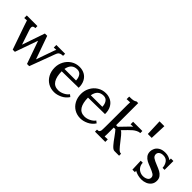

<svg xmlns="http://www.w3.org/2000/svg" viewBox="135 -1671 2642 2642"><g transform="rotate(45 1455.5 -350.5)"><path d="M745 -421H744Q713 -420 695.5 -412.5Q678 -405 669 -391.5Q660 -378 651 -353L516 9H473L355 -325L237 9H195L72 -344Q53 -401 49 -414L-1 -411V-461H206V-421H205Q180 -421 168.5 -412Q157 -403 157 -385Q157 -367 170 -331L237 -130Q314 -350 351 -461H396L516 -123L600 -361Q610 -393 621 -413L574 -411V-461H745Z M1008 21Q943 21 890.5 -9.5Q838 -40 807.5 -96.5Q777 -153 777 -226Q777 -291 807.5 -348.5Q838 -406 892.5 -440.5Q947 -475 1015 -475Q1070 -475 1114 -451Q1158 -427 1183.5 -379Q1209 -331 1208 -262H1207L881 -257H882Q883 -152 919 -95Q955 -38 1030 -38Q1074 -38 1118.5 -60Q1163 -82 1185 -114H1187L1217 -90Q1181 -35 1122 -7Q1063 21 1008 21ZM886 -307H1111Q1110 -358 1086.5 -393Q1063 -428 1016 -428Q963 -428 930.5 -399Q898 -370 886 -307Z M1520 21Q1455 21 1402.5 -9.5Q1350 -40 1319.5 -96.5Q1289 -153 1289 -226Q1289 -291 1319.5 -348.5Q1350 -406 1404.5 -440.5Q1459 -475 1527 -475Q1582 -475 1626 -451Q1670 -427 1695.5 -379Q1721 -331 1720 -262H1719L1393 -257H1394Q1395 -152 1431 -95Q1467 -38 1542 -38Q1586 -38 1630.5 -60Q1675 -82 1697 -114H1699L1729 -90Q1693 -35 1634 -7Q1575 21 1520 21ZM1398 -307H1623Q1622 -358 1598.5 -393Q1575 -428 1528 -428Q1475 -428 1442.5 -399Q1410 -370 1398 -307Z M2262 6H2173Q2156 6 2139.5 -6Q2123 -18 2105 -39Q2087 -60 2070 -82L2036 -129Q1986 -198 1967 -217L1936 -215V-96Q1936 -59 1934 -41L1993 -43V6H1793V-33H1794Q1821 -32 1832 -43.5Q1843 -55 1845 -74Q1847 -93 1847 -138Q1847 -148 1847.5 -237.5Q1848 -327 1848 -568Q1848 -600 1850 -621L1785 -618V-668H1786Q1844 -668 1866.5 -674Q1889 -680 1903 -692H1936V-262H1967L2078 -377Q2097 -397 2117 -414L2068 -412V-461H2248V-421H2247Q2218 -419 2190.5 -404Q2163 -389 2146 -374Q2129 -359 2097 -328L2030 -259Q2045 -252 2055 -242Q2065 -232 2083 -212L2149 -129Q2176 -93 2205.5 -61.5Q2235 -30 2261 -33H2262Z M2330 -485 2321 -722H2415L2406 -485Z M2720 -270Q2769 -251 2800.5 -234Q2832 -217 2853.5 -188.5Q2875 -160 2875 -119Q2875 -73 2851 -41.5Q2827 -10 2789 5.5Q2751 21 2709 21Q2669 21 2634 11Q2599 1 2573 -14L2577 12H2527L2521 -156H2561Q2561 -119 2578.5 -89.5Q2596 -60 2626.5 -43.5Q2657 -27 2692 -27Q2730 -27 2759.5 -44Q2789 -61 2789 -93Q2789 -125 2762 -143Q2735 -161 2677 -184Q2628 -202 2596.5 -218.5Q2565 -235 2543 -264Q2521 -293 2521 -337Q2521 -367 2536.5 -399Q2552 -431 2588.5 -453Q2625 -475 2685 -475Q2745 -475 2795 -441L2793 -471H2842V-299H2803Q2800 -353 2772 -391Q2744 -429 2689 -429Q2649 -429 2626.5 -411Q2604 -393 2604 -366Q2604 -332 2632.5 -312.5Q2661 -293 2720 -270Z"/></g></svg>

Font: Sumana
Style: Regular
Weight: 400
Designer: Cyreal, Alexei Vanyashin (Devanagari), Olga Karpushina (Latin)
Foundry: Cyreal
Version: Version 1.015;PS 001.015;hotconv 1.0.70;makeotf.lib2.5.58329